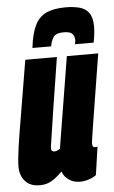

<svg xmlns="http://www.w3.org/2000/svg" viewBox="-60 -799 503 847"><g transform="rotate(-5 192.0 -376.0)"><path d="M82 10Q39 10 17 -15.5Q-5 -41 -5 -79Q-5 -110 3 -165.5Q11 -221 27 -313.5Q43 -406 66 -547H206Q186 -422 171 -326Q156 -230 145 -154Q142 -133 159 -133Q171 -133 184 -143L250 -547H389Q371 -434 359 -361Q347 -288 340.5 -246Q334 -204 331 -185Q328 -166 327.5 -160Q327 -154 327 -153Q327 -136 338 -136Q345 -136 350 -138L332 -13Q319 -3 299 3.5Q279 10 260 10Q231 10 210 -5Q189 -20 182 -42Q155 -15 133 -2.5Q111 10 82 10ZM263 -762Q297 -762 324 -755Q351 -748 366 -727.5Q381 -707 381 -667Q381 -636 373 -596H290Q292 -603 292.5 -607Q293 -611 293 -615Q293 -631 283.5 -642Q274 -653 245 -653Q210 -653 199 -635.5Q188 -618 185 -596H102Q109 -659 127 -695.5Q145 -732 178 -747Q211 -762 263 -762Z"/></g></svg>

Font: Georama ExtraCondensed ExtraBold
Style: Italic
Weight: 800
Width: 2
Italic angle: -9°
Designer: Jean-Baptiste Levee
Foundry: Production Type
Version: Version 1.000